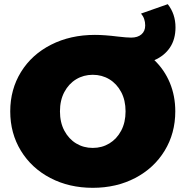

<svg xmlns="http://www.w3.org/2000/svg" viewBox="-20 -883 888 919"><path d="M819 -350Q819 -245 768 -161.5Q717 -78 627 -31Q537 16 424 16Q311 16 221 -31Q131 -78 80 -161.5Q29 -245 29 -350Q29 -455 80.5 -538.5Q132 -622 224.5 -669Q317 -716 434 -716Q480 -716 544 -708Q586 -703 608 -703Q639 -703 657 -718.5Q675 -734 675 -761Q675 -795 655 -818L783 -863Q820 -816 820 -752Q820 -695 793.5 -655.5Q767 -616 719 -595Q767 -549 793 -486.5Q819 -424 819 -350ZM581 -350Q581 -403 560 -442.5Q539 -482 503.5 -503.5Q468 -525 424 -525Q380 -525 344.5 -503.5Q309 -482 288 -442.5Q267 -403 267 -350Q267 -297 288 -257.5Q309 -218 344.5 -196.5Q380 -175 424 -175Q468 -175 503.5 -196.5Q539 -218 560 -257.5Q581 -297 581 -350Z"/></svg>

Font: CMG Sans Black
Style: Regular
Weight: 900
Designer: Julieta Ulanovsky
Foundry: Julieta Ulanovsky
Version: Version 7.200